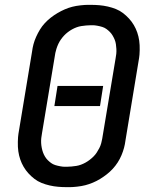

<svg xmlns="http://www.w3.org/2000/svg" viewBox="-20 -763 640 791"><path d="M255 8Q237 8 219.5 6.5Q202 5 184.5 1Q167 -3 151 -9.5Q135 -16 122 -26Q109 -36 97.5 -48.5Q86 -61 77.5 -75.5Q69 -90 63.5 -106Q58 -122 55.5 -139.5Q53 -157 53.5 -178.5Q54 -200 56 -212L112 -550Q114 -566 118 -581Q122 -596 129 -611.5Q136 -627 144.5 -641Q153 -655 164.5 -667.5Q176 -680 189.5 -690.5Q203 -701 217.5 -709.5Q232 -718 247 -724.5Q262 -731 277.5 -735Q293 -739 311.5 -741Q330 -743 341 -743H354Q372 -743 389.5 -741.5Q407 -740 424.5 -736Q442 -732 458 -725.5Q474 -719 487 -709Q500 -699 511.5 -686.5Q523 -674 531.5 -659.5Q540 -645 545.5 -629Q551 -613 553.5 -595.5Q556 -578 555.5 -556.5Q555 -535 553 -524L497 -185Q495 -169 491 -154Q487 -139 480.5 -123.5Q474 -108 465 -94Q456 -80 444.5 -67.5Q433 -55 419.5 -44.5Q406 -34 392 -25.5Q378 -17 362.5 -10.5Q347 -4 331.5 0Q316 4 297.5 6Q279 8 269 8ZM246 -76H255Q264 -76 274.5 -77Q285 -78 294.5 -79.5Q304 -81 313.5 -84.5Q323 -88 332 -93Q341 -98 349.5 -104.5Q358 -111 365.5 -118.5Q373 -126 378.5 -134.5Q384 -143 389 -152.5Q394 -162 397 -173Q400 -184 401 -191L456 -521Q458 -531 459 -541Q460 -551 459.5 -561Q459 -571 457.5 -581Q456 -591 452.5 -599.5Q449 -608 444 -616.5Q439 -625 432.5 -631.5Q426 -638 418.5 -643.5Q411 -649 401.5 -652Q392 -655 381 -657Q370 -659 363 -659H354Q345 -659 334.5 -658Q324 -657 314.5 -655.5Q305 -654 295.5 -650.5Q286 -647 277 -642Q268 -637 259.5 -630.5Q251 -624 244 -616.5Q237 -609 231 -600.5Q225 -592 220.5 -582.5Q216 -573 212.5 -562Q209 -551 208 -545L153 -214Q151 -204 150 -194Q149 -184 149.5 -174Q150 -164 152 -154Q154 -144 157 -135.5Q160 -127 165 -118.5Q170 -110 176.5 -103.5Q183 -97 190.5 -91.5Q198 -86 207.5 -83Q217 -80 228 -78Q239 -76 246 -76ZM204 -326 217 -409H405L392 -326Z"/></svg>

Font: Iosevka Aile Medium
Style: Italic
Weight: 500
Italic angle: -9°
Designer: Belleve Invis
Foundry: Belleve Invis
Version: Version 31.1.0; ttfautohint (v1.8.4)